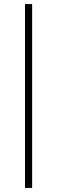

<svg xmlns="http://www.w3.org/2000/svg" viewBox="-20 -763 282 944"><path d="M103 161V-743H138V161Z"/></svg>

Font: Saira Thin SemiCondensed
Style: Regular
Weight: 100
Width: 4
Version: Version 1.101